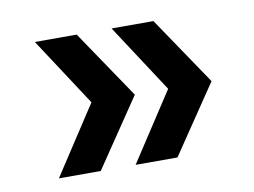

<svg xmlns="http://www.w3.org/2000/svg" viewBox="-50 -484 646 488"><g transform="rotate(-10 273.5 -240.0)"><path d="M379 -240 264 -416H372L491 -240L372 -64H264ZM181 -240 66 -416H174L293 -240L174 -64H66Z"/></g></svg>

Font: Myanmar Khyay
Style: Regular
Weight: 400
Designer: Danh Hong
Foundry: Google Inc.
Version: Version 1.10 March 4, 2015